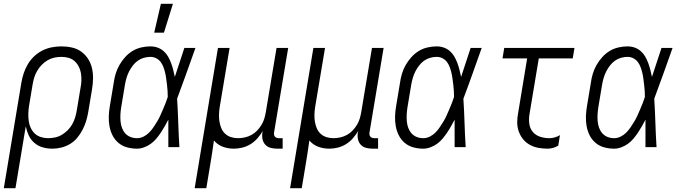

<svg xmlns="http://www.w3.org/2000/svg" viewBox="-46 -771 3566 1006"><path d="M-26 215 66 -338Q70 -362 78 -386.5Q86 -411 99.5 -434Q113 -457 132.5 -475.5Q152 -494 175.5 -506Q199 -518 225 -523Q251 -528 275 -528Q304 -528 331 -522Q358 -516 379.5 -500.5Q401 -485 415.5 -462.5Q430 -440 436 -413.5Q442 -387 441.5 -359Q441 -331 436 -302L416 -182Q412 -159 405 -136Q398 -113 386.5 -91Q375 -69 359 -49.5Q343 -30 321.5 -17Q300 -4 276 2Q252 8 229 8Q202 8 177.5 1Q153 -6 134 -22.5Q115 -39 104.5 -61.5Q94 -84 89 -109L35 215ZM206 -47Q224 -47 243 -51Q262 -55 278.5 -65Q295 -75 309 -89Q323 -103 332.5 -120Q342 -137 347.5 -155Q353 -173 356 -191L376 -311Q380 -331 380.5 -350Q381 -369 378 -387.5Q375 -406 366.5 -422.5Q358 -439 344.5 -451Q331 -463 313 -468Q295 -473 275 -473Q257 -473 238.5 -469Q220 -465 203 -455Q186 -445 172.5 -431Q159 -417 149 -400Q139 -383 133.5 -365Q128 -347 125 -329L106 -215Q103 -195 102.5 -175.5Q102 -156 104.5 -137Q107 -118 115 -101Q123 -84 136 -71.5Q149 -59 167.5 -53Q186 -47 206 -47Z M672 8Q645 8 619.5 1Q594 -6 574.5 -22.5Q555 -39 543.5 -62Q532 -85 527.5 -110.5Q523 -136 524 -163Q525 -190 530 -218L550 -338Q553 -361 560 -384.5Q567 -408 579.5 -430Q592 -452 609.5 -471.5Q627 -491 648.5 -504Q670 -517 694.5 -522.5Q719 -528 742 -528Q762 -528 780 -521.5Q798 -515 812 -502.5Q826 -490 835 -474Q844 -458 850.5 -440.5Q857 -423 861.5 -405Q866 -387 870 -368Q882 -406 895 -444Q908 -482 920 -520H978Q954 -453 930.5 -386.5Q907 -320 882 -254Q886 -191 888 -127Q890 -63 894 0H836Q836 -36 836 -72Q836 -108 836 -144Q827 -127 817.5 -110Q808 -93 797 -76.5Q786 -60 773 -44.5Q760 -29 744 -17.5Q728 -6 709 1Q690 8 672 8ZM672 -47Q689 -47 705.5 -55Q722 -63 735 -76Q748 -89 758 -104Q768 -119 777.5 -134.5Q787 -150 794 -166Q801 -182 808 -198Q815 -214 821.5 -230.5Q828 -247 833 -263Q833 -279 832 -295Q831 -311 829 -327Q827 -343 825 -358.5Q823 -374 819.5 -389Q816 -404 810.5 -419Q805 -434 796 -446Q787 -458 773 -465.5Q759 -473 742 -473Q725 -473 707.5 -468Q690 -463 675.5 -452.5Q661 -442 649.5 -427Q638 -412 630 -396Q622 -380 617 -363Q612 -346 609 -329L589 -209Q586 -190 585 -172Q584 -154 585.5 -136Q587 -118 593 -101.5Q599 -85 610 -72.5Q621 -60 637 -53.5Q653 -47 672 -47ZM762 -600 797 -751H860L813 -600Z M974 215 1096 -520H1157L1105 -209Q1102 -189 1101.5 -170Q1101 -151 1104 -133Q1107 -115 1114 -98.5Q1121 -82 1134 -70Q1147 -58 1164.5 -52.5Q1182 -47 1202 -47Q1219 -47 1237 -51Q1255 -55 1271.5 -64Q1288 -73 1301 -86.5Q1314 -100 1324 -116.5Q1334 -133 1339 -150Q1344 -167 1347 -185L1403 -520H1464L1390 -77Q1389 -71 1390 -65Q1391 -59 1394.5 -55Q1398 -51 1403.5 -49Q1409 -47 1415 -47H1435V8H1406Q1388 8 1371.5 3.5Q1355 -1 1344 -13Q1333 -25 1329.5 -42Q1326 -59 1329 -77L1331 -85Q1319 -65 1303 -46.5Q1287 -28 1266.5 -15.5Q1246 -3 1223.5 2.5Q1201 8 1179 8Q1148 8 1120.5 -2.5Q1093 -13 1075 -35Q1070 1 1064.5 36.5Q1059 72 1053 107L1035 215Z M1474 215 1596 -520H1657L1605 -209Q1602 -189 1601.5 -170Q1601 -151 1604 -133Q1607 -115 1614 -98.5Q1621 -82 1634 -70Q1647 -58 1664.5 -52.5Q1682 -47 1702 -47Q1719 -47 1737 -51Q1755 -55 1771.5 -64Q1788 -73 1801 -86.5Q1814 -100 1824 -116.5Q1834 -133 1839 -150Q1844 -167 1847 -185L1903 -520H1964L1890 -77Q1889 -71 1890 -65Q1891 -59 1894.5 -55Q1898 -51 1903.5 -49Q1909 -47 1915 -47H1935V8H1906Q1888 8 1871.5 3.5Q1855 -1 1844 -13Q1833 -25 1829.5 -42Q1826 -59 1829 -77L1831 -85Q1819 -65 1803 -46.5Q1787 -28 1766.5 -15.5Q1746 -3 1723.5 2.5Q1701 8 1679 8Q1648 8 1620.5 -2.5Q1593 -13 1575 -35Q1570 1 1564.5 36.5Q1559 72 1553 107L1535 215Z M2172 8Q2145 8 2119.5 1Q2094 -6 2074.5 -22.5Q2055 -39 2043.5 -62Q2032 -85 2027.5 -110.5Q2023 -136 2024 -163Q2025 -190 2030 -218L2050 -338Q2053 -361 2060 -384.5Q2067 -408 2079.5 -430Q2092 -452 2109.5 -471.5Q2127 -491 2148.5 -504Q2170 -517 2194.5 -522.5Q2219 -528 2242 -528Q2262 -528 2280 -521.5Q2298 -515 2312 -502.5Q2326 -490 2335 -474Q2344 -458 2350.5 -440.5Q2357 -423 2361.5 -405Q2366 -387 2370 -368Q2382 -406 2395 -444Q2408 -482 2420 -520H2478Q2454 -453 2430.5 -386.5Q2407 -320 2382 -254Q2386 -191 2388 -127Q2390 -63 2394 0H2336Q2336 -36 2336 -72Q2336 -108 2336 -144Q2327 -127 2317.5 -110Q2308 -93 2297 -76.5Q2286 -60 2273 -44.5Q2260 -29 2244 -17.5Q2228 -6 2209 1Q2190 8 2172 8ZM2172 -47Q2189 -47 2205.5 -55Q2222 -63 2235 -76Q2248 -89 2258 -104Q2268 -119 2277.5 -134.5Q2287 -150 2294 -166Q2301 -182 2308 -198Q2315 -214 2321.5 -230.5Q2328 -247 2333 -263Q2333 -279 2332 -295Q2331 -311 2329 -327Q2327 -343 2325 -358.5Q2323 -374 2319.5 -389Q2316 -404 2310.5 -419Q2305 -434 2296 -446Q2287 -458 2273 -465.5Q2259 -473 2242 -473Q2225 -473 2207.5 -468Q2190 -463 2175.5 -452.5Q2161 -442 2149.5 -427Q2138 -412 2130 -396Q2122 -380 2117 -363Q2112 -346 2109 -329L2089 -209Q2086 -190 2085 -172Q2084 -154 2085.5 -136Q2087 -118 2093 -101.5Q2099 -85 2110 -72.5Q2121 -60 2137 -53.5Q2153 -47 2172 -47Z M2823 8Q2798 8 2774 3.5Q2750 -1 2729.5 -12.5Q2709 -24 2694.5 -42Q2680 -60 2672 -82.5Q2664 -105 2664 -130Q2664 -155 2669 -180L2716 -465H2587L2596 -520H2964L2955 -465H2777L2728 -171Q2724 -146 2727.5 -121.5Q2731 -97 2746 -79.5Q2761 -62 2784 -54.5Q2807 -47 2832 -47Q2846 -47 2860.5 -51Q2875 -55 2888 -63L2879 -8Q2866 0 2851.5 4Q2837 8 2823 8Z M3172 8Q3145 8 3119.5 1Q3094 -6 3074.5 -22.5Q3055 -39 3043.5 -62Q3032 -85 3027.5 -110.5Q3023 -136 3024 -163Q3025 -190 3030 -218L3050 -338Q3053 -361 3060 -384.5Q3067 -408 3079.5 -430Q3092 -452 3109.5 -471.5Q3127 -491 3148.5 -504Q3170 -517 3194.5 -522.5Q3219 -528 3242 -528Q3262 -528 3280 -521.5Q3298 -515 3312 -502.5Q3326 -490 3335 -474Q3344 -458 3350.5 -440.5Q3357 -423 3361.5 -405Q3366 -387 3370 -368Q3382 -406 3395 -444Q3408 -482 3420 -520H3478Q3454 -453 3430.5 -386.5Q3407 -320 3382 -254Q3386 -191 3388 -127Q3390 -63 3394 0H3336Q3336 -36 3336 -72Q3336 -108 3336 -144Q3327 -127 3317.5 -110Q3308 -93 3297 -76.5Q3286 -60 3273 -44.5Q3260 -29 3244 -17.5Q3228 -6 3209 1Q3190 8 3172 8ZM3172 -47Q3189 -47 3205.5 -55Q3222 -63 3235 -76Q3248 -89 3258 -104Q3268 -119 3277.5 -134.5Q3287 -150 3294 -166Q3301 -182 3308 -198Q3315 -214 3321.5 -230.5Q3328 -247 3333 -263Q3333 -279 3332 -295Q3331 -311 3329 -327Q3327 -343 3325 -358.5Q3323 -374 3319.5 -389Q3316 -404 3310.5 -419Q3305 -434 3296 -446Q3287 -458 3273 -465.5Q3259 -473 3242 -473Q3225 -473 3207.5 -468Q3190 -463 3175.5 -452.5Q3161 -442 3149.5 -427Q3138 -412 3130 -396Q3122 -380 3117 -363Q3112 -346 3109 -329L3089 -209Q3086 -190 3085 -172Q3084 -154 3085.5 -136Q3087 -118 3093 -101.5Q3099 -85 3110 -72.5Q3121 -60 3137 -53.5Q3153 -47 3172 -47Z"/></svg>

Font: Iosevka Term Curly Lt Obl
Style: Regular
Weight: 300
Italic angle: -9°
Designer: Belleve Invis
Foundry: Belleve Invis
Version: Version 32.3.0